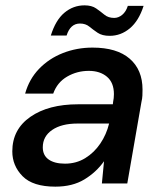

<svg xmlns="http://www.w3.org/2000/svg" viewBox="-20 -686 597 718"><path d="M187 12Q103 12 64.5 -27Q26 -66 26 -120Q26 -202 93.5 -249Q161 -296 272 -296H402L403 -305Q406 -319 406 -334Q406 -377 380 -399Q354 -421 312 -421Q268 -421 231 -399.5Q194 -378 179 -336H74Q89 -390 126 -428.5Q163 -467 215 -487.5Q267 -508 326 -508Q417 -508 465 -466.5Q513 -425 513 -351Q513 -340 512.5 -328.5Q512 -317 509 -305L456 0H361L369 -83Q340 -42 295.5 -15Q251 12 187 12ZM223 -74Q265 -74 298.5 -94.5Q332 -115 355 -149Q378 -183 388 -224H270Q210 -224 175 -200Q140 -176 140 -135Q140 -105 162 -89.5Q184 -74 223 -74ZM170 -553Q188 -611 221 -638.5Q254 -666 296 -666Q323 -666 339.5 -654.5Q356 -643 370.5 -631Q385 -619 407 -619Q423 -619 437 -630.5Q451 -642 458 -664H517Q499 -608 465.5 -580Q432 -552 390 -552Q362 -552 345 -563.5Q328 -575 314 -586.5Q300 -598 279 -598Q243 -598 229 -553Z"/></svg>

Font: DeepMind Sans Medium
Style: Italic
Weight: 500
Italic angle: -10°
Designer: Jonny Pinhorn / Modifications: Colophon Foundry
Foundry: Colophon Foundry
Version: Version 1.002; ttfautohint (v1.8.2)